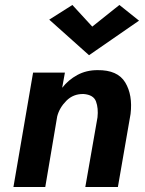

<svg xmlns="http://www.w3.org/2000/svg" viewBox="-20 -752 582 772"><path d="M351 -645 460 -732 539 -669 338 -530 178 -673 271 -732ZM372 -280Q376 -317 366 -344Q356 -371 316 -374Q275 -375 247 -347Q219 -319 210 -284L162 0H34L113 -460H241L230 -399Q255 -431 291 -450.5Q327 -470 372 -470Q453 -471 483.5 -420.5Q514 -370 505 -294L454 0H323Z"/></svg>

Font: Von Semi
Style: Italic
Weight: 600
Version: Version 4.000; ttfautohint (v1.8.4.7-5d5b)